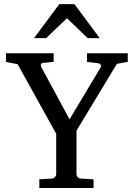

<svg xmlns="http://www.w3.org/2000/svg" viewBox="-20 -936 666 956"><path d="M562 -618.2 360.8 -285.2V-68.8Q360.8 -61.5 366.2 -54.7Q371.6 -47.9 381.8 -46.9L445.8 -43V0H175.8V-43L237.8 -46.9Q248.5 -47.9 254.2 -54.7Q259.8 -61.5 259.8 -68.8V-270L67.9 -616.2L9.8 -627.9V-670.9H247.1V-627.9L196.8 -623Q185.1 -621.6 183.6 -615.2Q182.1 -608.9 185.1 -603L326.2 -341.8L481 -600.1Q485.4 -607.4 481 -613.8Q476.6 -620.1 469.2 -621.1L413.1 -627.9V-670.9H616.2V-627.9ZM416.5 -746.1 313.5 -845.2 209.5 -746.1H149.4L275.4 -915.5H350.6L476.6 -746.1Z"/></svg>

Font: Charis SIL
Style: Regular
Weight: 400
Foundry: SIL International
Version: Version 4.112